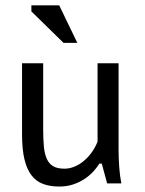

<svg xmlns="http://www.w3.org/2000/svg" viewBox="-20 -682 540 714"><path d="M62 0ZM140.6 -446.8V-200.7Q140.6 -165 143.1 -137.9Q145.5 -110.8 153.6 -92.3Q161.6 -73.7 177.2 -64.2Q192.9 -54.7 219.7 -54.7Q238.8 -54.7 257.3 -62.5Q275.9 -70.3 292.2 -84Q308.6 -97.7 321.5 -116Q334.5 -134.3 342.8 -155.3V-446.8H420.9V-126.5Q420.9 -94.2 423.3 -61Q425.8 -27.8 431.2 0H378.4L358.4 -73.7H349.6Q341.3 -60.1 327.9 -45.2Q314.5 -30.3 295.9 -17.6Q277.3 -4.9 253.4 3.4Q229.5 11.7 200.2 11.7Q167 11.7 141.1 2.4Q115.2 -6.8 97.7 -29.3Q80.1 -51.8 71 -89.1Q62 -126.5 62 -182.6V-446.8ZM267.6 -522.5H216.3L96.7 -639.6V-662.1H200.2Z"/></svg>

Font: PT Astra Sans
Style: Regular
Weight: 400
Designer: A.Korolkova, I. Chaeva
Foundry: ParaType Ltd
Version: Version 1.001; ttfautohint (v1.6)